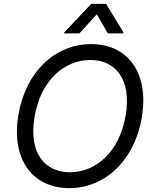

<svg xmlns="http://www.w3.org/2000/svg" viewBox="-20 -966 801 996"><path d="M391.7 -792.6 482.2 -892 539.4 -792.6H619L620.4 -798.3L530.2 -946H453.5L313.6 -798.3L312.1 -792.6ZM715.9 -358C754.3 -590.9 640.6 -737.2 453.1 -737.2C268.5 -737.2 113.6 -596.6 75.3 -369.3C36.9 -136.4 150.6 9.9 339.5 9.9C522.7 9.9 677.6 -130.7 715.9 -358ZM632.1 -369.3C600.9 -177.6 477.3 -72.4 342.3 -72.4C213.1 -72.4 127.8 -171.9 159.1 -358C190.3 -549.7 313.9 -654.8 448.9 -654.8C578.1 -654.8 663.4 -555.4 632.1 -369.3Z"/></svg>

Font: TID UI
Style: Italic
Weight: 400
Italic angle: -9.39999°
Designer: The TID Project Authors
Foundry: Bakken & Bæck
Version: Version 1.001;hotconv 1.0.109;makeotfexe 2.5.65596